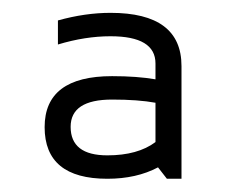

<svg xmlns="http://www.w3.org/2000/svg" viewBox="-20 -718 349 296"><path d="M48.8 -522Q48.8 -600.6 152.8 -600.6Q191.4 -600.6 219.7 -595.7V-620.1Q219.7 -662.1 150.4 -662.1Q111.3 -662.1 69.3 -649.4V-686.5Q111.3 -698.2 150.4 -698.2Q259.8 -698.2 259.8 -616.2V-442.4H237.3L223.6 -460Q190.4 -442.4 145.5 -442.4Q48.8 -442.4 48.8 -522ZM152.8 -564.5Q88.9 -564.5 88.9 -522.5Q88.9 -478.5 145.5 -478.5Q192.4 -478.5 219.7 -499V-559.6Q192.9 -564.5 152.8 -564.5Z"/></svg>

Font: Voltera Light
Style: Light
Weight: 300
Designer: Bernd Montag
Version: Version 1.301